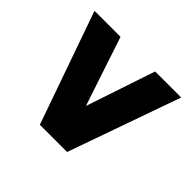

<svg xmlns="http://www.w3.org/2000/svg" viewBox="-141 -805 902 902"><g transform="rotate(-45 310.0 -354.0)"><path d="M588 -469 161 -327V-382L588 -239V-66L28 -264V-445L588 -642Z"/></g></svg>

Font: Unbounded ExtraBold
Style: Regular
Weight: 800
Designer: Luke Prowse, Jean-Baptiste Morizot, Fátima Lázaro, Florian Runge
Foundry: NaN
Version: Version 1.701;gftools[0.9.28.dev5+ged2979d]